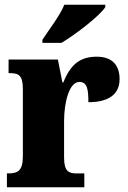

<svg xmlns="http://www.w3.org/2000/svg" viewBox="-20 -786 536 806"><path d="M158 -619V-606H238C300 -643 400 -721 422 -756V-766H250C232 -721 184 -659 158 -619ZM9 0H334V-58H302C269 -58 249 -66 249 -125V-277C249 -358 271 -442 313 -442C346 -442 351 -412 351 -357C429 -357 482 -385 482 -454C482 -508 455 -548 386 -548C317 -548 276 -516 246 -440H242L223 -536H16V-479H20C59 -479 76 -470 76 -411V-130C76 -67 53 -58 13 -58H9Z"/></svg>

Font: Noto Serif Tamil Condensed Black
Style: Regular
Weight: 900
Width: 3
Designer: Indian Type Foundry, Tom Grace, and the Monotype Design Team
Foundry: Monotype Imaging Inc.
Version: Version 2.004